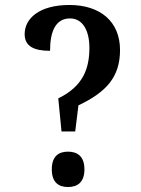

<svg xmlns="http://www.w3.org/2000/svg" viewBox="-20 -744 566 771"><path d="M227 -216H282L295 -321C407 -374 462 -435 462 -543C462 -658 382 -724 259 -724C138 -724 79 -670 79 -607C79 -557 118 -540 181 -540C181 -619 204 -670 261 -670C313 -670 339 -620 339 -552C339 -468 313 -397 214 -349ZM253 7C289 7 319 -10 319 -64C319 -118 289 -135 253 -135C217 -135 188 -118 188 -64C188 -10 217 7 253 7Z"/></svg>

Font: Noto Serif Devanagari Condensed SemiBold
Style: Regular
Weight: 600
Width: 3
Designer: Universal Thirst, Indian Type Foundry and the Monotype Design Team
Foundry: Monotype Imaging Inc.
Version: Version 2.004